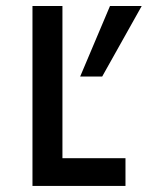

<svg xmlns="http://www.w3.org/2000/svg" viewBox="-20 -615 489 635"><path d="M186.5 -595.2H87.4V0H395V-91.8H186.5ZM448.7 -595.2H343.8L245.1 -361.8H317.9Z"/></svg>

Font: Now SemiBold
Style: Regular
Weight: 600
Designer: Alfredo Marco Pradil
Foundry: Alfredo Marco Pradil
Version: Version 1.200;hotconv 1.0.109;makeotfexe 2.5.65596